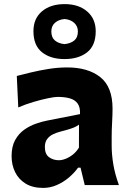

<svg xmlns="http://www.w3.org/2000/svg" viewBox="-20 -907 631 941"><path d="M268.6 -121.7Q240.6 -121.7 220.2 -136.7Q199.9 -151.7 199.9 -186.5Q199.9 -210.3 210.9 -225.2Q221.8 -240.1 239.5 -248.7Q257.2 -257.3 277 -262.2Q307.3 -269.9 324.4 -275.6Q341.5 -281.2 351 -286.2Q360.5 -291.2 367.2 -295.9L366.9 -183.6Q354.8 -163.6 337.5 -149.7Q320.1 -135.9 301.9 -128.8Q283.7 -121.7 268.6 -121.7ZM191.7 14Q225.7 14 258 0.1Q290.2 -13.8 317.1 -36.6Q344.1 -59.4 362.5 -85.1H374.8L395.3 0H562.8Q543.3 -53.7 535.3 -101.9Q527.3 -150.1 527.3 -192.9V-237.6Q527.3 -268.7 529.5 -307.9Q531.6 -347.2 531.6 -374.5Q531.6 -481.3 471.6 -528.9Q411.6 -576.5 309.4 -576.5Q263.7 -576.5 217.1 -569Q170.6 -561.5 130.3 -551.7Q90 -541.8 62.3 -534.7L69.5 -380.5Q105.3 -396 144.7 -407.6Q184.1 -419.1 215.9 -425.6Q247.7 -432.1 261.4 -432.1Q297.5 -432.1 322.8 -424.8Q348 -417.5 360.8 -399.1Q373.7 -380.7 372.2 -347.7L210.6 -315.9Q186.4 -311.2 156.4 -300.9Q126.5 -290.7 99.3 -271.6Q72.1 -252.6 54.4 -221Q36.8 -189.5 36.8 -141.8Q36.8 -99.1 54 -63.6Q71.3 -28.2 105.6 -7.1Q140 14 191.7 14ZM295.9 -690.8Q267.3 -693.7 249.4 -708.4Q231.6 -723.1 231.6 -752.9Q231.6 -779.3 249.3 -795.2Q267.1 -811.2 296.9 -813.8Q325.8 -811.2 343.8 -794.8Q361.7 -778.3 361.7 -752.9Q361.7 -723.1 343.8 -708.4Q325.8 -693.7 295.9 -690.8ZM295.9 -617.5Q365.1 -617.5 407.1 -650.7Q449.1 -683.9 449.1 -753.9Q449.1 -814.9 407.2 -850.9Q365.4 -886.9 296.9 -886.9Q227.7 -886.9 185.8 -851.6Q143.9 -816.4 143.9 -753.9Q143.9 -684.7 185.6 -651.1Q227.4 -617.5 295.9 -617.5Z"/></svg>

Font: Pinar FD VF
Style: Regular
Weight: 300
Designer: Amin Abedi
Version: Version 2.000